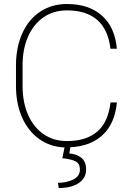

<svg xmlns="http://www.w3.org/2000/svg" viewBox="-20 -728 661 961"><path d="M332 9 327 40Q364 43 387.5 62Q411 81 411 121Q411 163 374.5 188Q338 213 274 213L270 187Q313 187 346.5 170.5Q380 154 380 121Q380 92 360 80.5Q340 69 292 64L303 10Q230 7 175 -33Q120 -73 90 -141.5Q60 -210 60 -298V-400Q60 -491 91.5 -561Q123 -631 181 -669.5Q239 -708 315 -708Q424 -708 489.5 -650.5Q555 -593 565 -484H533Q510 -676 315 -676Q248 -676 198 -641.5Q148 -607 120.5 -545Q93 -483 93 -401V-298Q93 -216 120.5 -153.5Q148 -91 198 -56.5Q248 -22 315 -22Q412 -22 467 -69.5Q522 -117 533 -215H565Q555 -110 494.5 -53Q434 4 332 9Z"/></svg>

Font: Freesentation 1 Thin
Style: Regular
Weight: 250
Designer: glyphs from Roboto by Christian Robertson / Hangul glyphs from Noto Sans CJK(Source Han Sans) by Jang Soo-young and Kang
Foundry: PT&
Version: Version 2.001